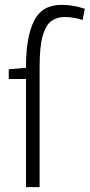

<svg xmlns="http://www.w3.org/2000/svg" viewBox="-20 -770 369 790"><path d="M143 -495V0H87V-445H16V-485L87 -491V-498Q87 -616 119.5 -683Q152 -750 233 -750Q258 -750 281 -746Q304 -742 329 -734L320 -688Q281 -700 246 -700Q215 -700 192 -684Q169 -668 156 -624Q143 -580 143 -495Z"/></svg>

Font: Georama SemiCondensed Light
Style: Regular
Weight: 300
Width: 4
Designer: Jean-Baptiste Levee
Foundry: Production Type
Version: Version 1.000